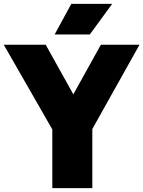

<svg xmlns="http://www.w3.org/2000/svg" viewBox="-54 -971 740 991"><path d="M216 0V-303L-34.5 -740H182L324.5 -484L466.5 -740H666L422.5 -305V0ZM228 -793 314 -951H525L409.5 -793Z"/></svg>

Font: Encode Sans Semi Condensed Black
Style: Regular
Weight: 900
Width: 4
Designer: Multiple Designers
Foundry: Impallari Type
Version: Version 3.000; ttfautohint (v1.8.3) -l 8 -r 50 -G 200 -x 14 